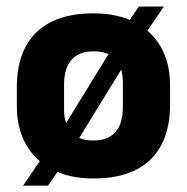

<svg xmlns="http://www.w3.org/2000/svg" viewBox="-20 -548 588 604"><path d="M274 13.5Q199 13.5 145.2 -14.2Q91.5 -42 62.2 -93Q33 -144 33 -212.5V-273Q33 -387 94.8 -446.5Q156.5 -506 274 -506Q349.5 -506 403.5 -478.2Q457.5 -450.5 486.2 -399.8Q515 -349 515 -280V-219.5Q515 -106 453.5 -46.2Q392 13.5 274 13.5ZM52.5 36 129.5 -76.5 163.5 -121 346.5 -419 370.5 -459.5 417 -527.5H495.5L420 -416.5L389 -374L206.5 -77L182 -38L131 36ZM274 -106Q320 -106 343.2 -132.8Q366.5 -159.5 366.5 -210.5V-289Q366.5 -334.5 344.2 -360.5Q322 -386.5 274 -386.5Q228.5 -386.5 205 -359.8Q181.5 -333 181.5 -282V-203.5Q181.5 -158 204 -132Q226.5 -106 274 -106Z"/></svg>

Font: Anek Tamil Medium
Style: Bold
Weight: 700
Version: Version 1.003